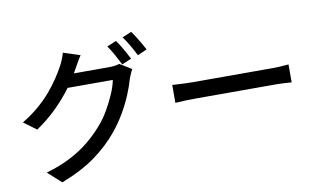

<svg xmlns="http://www.w3.org/2000/svg" viewBox="-89 -1041 2177 1309"><g transform="rotate(-10 1000.0 -386.5)"><path d="M771 -808Q784 -791 799 -766Q814 -741 828 -716Q842 -691 852 -671L786 -643Q771 -673 749 -713Q727 -753 707 -781ZM884 -851Q898 -832 913.5 -807Q929 -782 943.5 -757.5Q958 -733 967 -715L902 -686Q886 -718 863.5 -757Q841 -796 820 -824ZM848 -600Q840 -588 833 -571Q826 -554 820 -539Q807 -491 783 -433Q759 -375 724 -314.5Q689 -254 644 -199Q575 -114 479.5 -45Q384 24 244 78L151 -6Q248 -34 321.5 -72.5Q395 -111 451.5 -157.5Q508 -204 552 -255Q590 -298 620.5 -350.5Q651 -403 673.5 -455.5Q696 -508 704 -550H348L386 -640Q399 -640 430.5 -640Q462 -640 502.5 -640Q543 -640 582.5 -640Q622 -640 651.5 -640Q681 -640 691 -640Q712 -640 732 -642.5Q752 -645 766 -650ZM517 -754Q502 -732 487.5 -706Q473 -680 465 -666Q434 -608 386.5 -544Q339 -480 277 -419Q215 -358 138 -306L50 -371Q115 -410 166 -454Q217 -498 254.5 -542.5Q292 -587 319 -628Q346 -669 364 -702Q373 -717 384 -744Q395 -771 401 -792Z M1097 -446Q1114 -445 1138.5 -443.5Q1163 -442 1191.5 -441Q1220 -440 1246 -440Q1266 -440 1301 -440Q1336 -440 1380.5 -440Q1425 -440 1474 -440Q1523 -440 1571.5 -440Q1620 -440 1663 -440Q1706 -440 1739 -440Q1772 -440 1790 -440Q1826 -440 1855 -442.5Q1884 -445 1902 -446V-322Q1885 -323 1854 -325Q1823 -327 1790 -327Q1773 -327 1739.5 -327Q1706 -327 1663 -327Q1620 -327 1571.5 -327Q1523 -327 1474 -327Q1425 -327 1380.5 -327Q1336 -327 1301 -327Q1266 -327 1246 -327Q1205 -327 1164 -325.5Q1123 -324 1097 -322Z"/></g></svg>

Font: Noto Sans JP Thin Medium
Style: Regular
Weight: 500
Version: Version 2.004-H2;hotconv 1.0.118;makeotfexe 2.5.65603